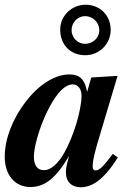

<svg xmlns="http://www.w3.org/2000/svg" viewBox="-41 -776 561 810"><path d="M378 -648C378 -617 351 -591 318 -591C287 -591 261 -617 261 -649C261 -681 287 -708 318 -708C351 -708 378 -681 378 -648ZM426 -650C426 -709 383 -756 320 -756C262 -756 213 -710 213 -651C213 -588 255 -543 319 -543C378 -543 426 -591 426 -650ZM303 -373C303 -313 270 -202 231 -133C204 -84 172 -58 145 -58C119 -58 102 -75 102 -115C102 -153 123 -234 158 -305C186 -362 224 -420 266 -420C288 -420 303 -400 303 -373ZM435 -127C394 -72 378 -57 362 -57C354 -57 350 -63 350 -72C350 -97 356 -126 380 -205L455 -456L344 -449L327 -390H326C317 -441 295 -462 252 -462C187 -462 119 -415 66 -345C15 -278 -21 -194 -21 -114C-21 -38 22 13 87 13C148 13 195 -24 251 -119C239 -78 237 -64 237 -50C237 -7 263 14 300 14C347 14 398 -18 456 -112Z"/></svg>

Font: XITS
Style: Bold Italic
Weight: 700
Italic angle: -16.33°
Designer: MicroPress Inc., with final additions and corrections provided by Coen Hoffman, Elsevier (retired)
Version: Version 1.302